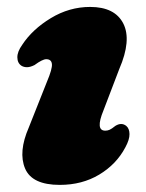

<svg xmlns="http://www.w3.org/2000/svg" viewBox="-20 -506 412 540"><path d="M276 -138.5Q282.5 -138.5 288.2 -141Q294 -143.5 304.5 -152Q321.5 -162.5 335 -152Q344 -144.5 344.2 -129Q344.5 -113.5 332.5 -91.5Q307.5 -44 259.2 -15Q211 14 148 14Q70 14 50.5 -32.2Q31 -78.5 61 -147.5L112 -276Q127.5 -312.5 126 -326Q124.5 -339.5 110 -339.5Q99.5 -339.5 77 -323Q65 -317 56 -317Q47 -317 40.5 -321Q29 -328.5 28.8 -344.5Q28.5 -360.5 42.5 -380Q71 -423.5 123 -455Q175 -486.5 233.5 -486.5Q303 -486.5 326.8 -439.8Q350.5 -393 315.5 -312L271 -195.5Q247.5 -138.5 276 -138.5Z"/></svg>

Font: Fraunces 9pt Soft Black
Style: Italic
Weight: 900
Italic angle: -16°
Version: Version 1.000;[b76b70a41]